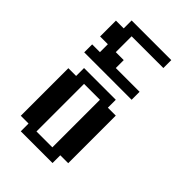

<svg xmlns="http://www.w3.org/2000/svg" viewBox="-124 -379 418 418"><g transform="rotate(45 85.0 -170.5)"><path d="M97.2 -23.9V-170.4H48.3V-23.9ZM23.9 0V-23.9H0V-170.4H23.9V-194.8H121.6V-170.4H146V-23.9H121.6V0ZM0 -219.2V-243.7H23.9V-268.1H0V-316.9H23.9V-341.3H146V-316.9H48.3V-268.1H72.8V-243.7H146V-219.2Z"/></g></svg>

Font: FS Mondwest Regular
Style: Regular
Weight: 400
Designer: NZWStudios2024
Foundry: https://fontstruct.com
Version: Version 1.0